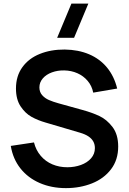

<svg xmlns="http://www.w3.org/2000/svg" viewBox="-20 -1002 698 1038"><path d="M380.4 -797.5H288.9L366.1 -982.5H457.6ZM336.5 15Q258.2 15 194.5 -12.7Q130.8 -40.4 90.2 -91.9Q49.7 -143.3 38.3 -213.2L163.7 -232Q174.2 -190.1 200.1 -159.7Q226 -129.2 263.1 -113.5Q300.2 -97.8 344 -97.8Q383.2 -97.8 417.3 -110.1Q451.4 -122.4 472.2 -146Q493 -169.6 493 -201.3Q493 -221.7 484.3 -237.2Q475.6 -252.8 458.3 -264.5Q441 -276.2 412.8 -284.5L227 -339.3Q184.3 -351.5 150.2 -370.5Q116.2 -389.5 91.2 -427.2Q66.3 -465 66.3 -523.5Q66.3 -590.9 100.9 -638.7Q135.4 -686.5 195.2 -710.5Q254.9 -734.6 329.7 -734.2Q403.4 -733.3 461.6 -708.6Q519.8 -683.8 558.6 -636.8Q597.4 -589.7 613.5 -523.3L484 -501.2Q476.6 -538.2 453.7 -565Q430.8 -591.9 398.2 -606.2Q365.7 -620.5 328 -621.3Q292.1 -622.2 260.9 -610.8Q229.8 -599.5 211.4 -578.1Q193 -556.8 193 -529.5Q193 -504.5 207.8 -487.7Q222.7 -470.8 244.8 -461.2Q266.8 -451.6 297 -443.3L426 -407.5Q477.2 -393.5 517.2 -374.8Q557.3 -356 588.2 -315.5Q619 -275.1 619 -209.7Q619 -137.8 580.3 -87Q541.7 -36.2 477.2 -10.6Q412.8 15 336.5 15Z"/></svg>

Font: Manrope
Style: Regular
Weight: 400
Designer: Mikhail Sharanda
Foundry: Mikhail Sharanda
Version: Version 4.503